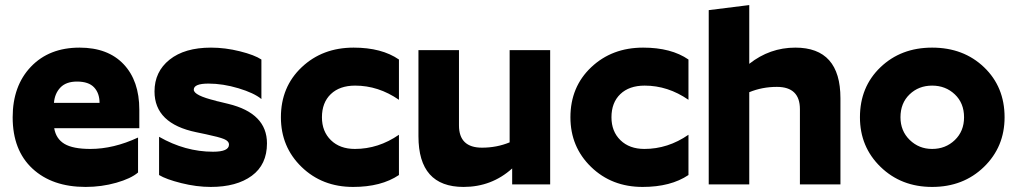

<svg xmlns="http://www.w3.org/2000/svg" viewBox="-20 -728 4016 758"><path d="M525 -47Q497 -23 439 -6.5Q381 10 318 10Q186 10 108 -62.5Q30 -135 30 -265Q30 -389 102 -464.5Q174 -540 294 -540Q406 -540 468 -474.5Q530 -409 530 -295V-222H194Q201 -180 234.5 -160Q268 -140 337 -140Q428 -140 525 -185ZM284 -406Q241 -406 218.5 -382.5Q196 -359 193 -322H373Q373 -360 351.5 -383Q330 -406 284 -406Z M881 -318Q1034 -281 1034 -162Q1034 -78 974 -34Q914 10 812 10Q756 10 696 -5Q636 -20 608 -37V-188Q711 -129 821 -129Q884 -129 884 -157Q884 -171 864.5 -179Q845 -187 793 -198L755 -206Q590 -240 590 -367Q590 -445 649.5 -492.5Q709 -540 813 -540Q869 -540 927 -525.5Q985 -511 1012 -493V-337Q983 -361 921.5 -379.5Q860 -398 803 -398Q745 -398 745 -374Q745 -351 833 -330Q835 -329 836.5 -328.5Q838 -328 840 -328Z M1555 -493V-334Q1474 -390 1382 -390Q1321 -390 1286 -356.5Q1251 -323 1251 -265Q1251 -209 1286.5 -174.5Q1322 -140 1381 -140Q1474 -140 1555 -196V-37Q1485 10 1374 10Q1252 10 1170.5 -69Q1089 -148 1089 -265Q1089 -385 1171 -462.5Q1253 -540 1376 -540Q1487 -540 1555 -493Z M2152 0H2002V-63Q1921 10 1810 10Q1632 10 1632 -190V-530H1792V-233Q1792 -145 1883 -145Q1941 -145 1992 -166V-530H2152Z M2698 -493V-334Q2617 -390 2525 -390Q2464 -390 2429 -356.5Q2394 -323 2394 -265Q2394 -209 2429.5 -174.5Q2465 -140 2524 -140Q2617 -140 2698 -196V-37Q2628 10 2517 10Q2395 10 2313.5 -69Q2232 -148 2232 -265Q2232 -385 2314 -462.5Q2396 -540 2519 -540Q2630 -540 2698 -493Z M3047 -385Q2989 -385 2938 -364V0H2778V-688L2938 -708V-476Q3019 -540 3120 -540Q3298 -540 3298 -340V0H3138V-297Q3138 -385 3047 -385Z M3660 10Q3783 10 3864.5 -69Q3946 -148 3946 -265Q3946 -385 3865 -462.5Q3784 -540 3660 -540Q3537 -540 3456 -462.5Q3375 -385 3375 -265Q3375 -148 3456.5 -69Q3538 10 3660 10ZM3660 -140Q3608 -140 3571.5 -175.5Q3535 -211 3535 -265Q3535 -321 3571 -355.5Q3607 -390 3660 -390Q3713 -390 3749.5 -355.5Q3786 -321 3786 -265Q3786 -210 3749.5 -175Q3713 -140 3660 -140Z"/></svg>

Font: Roundo
Style: Bold
Weight: 700
Designer: Namrata Goyal (Gurmukhi), Shiva Nallaperumal (Latin)
Foundry: Indian Type Foundry
Version: Version 1.000;PS 1.0;hotconv 1.0.88;makeotf.lib2.5.647800